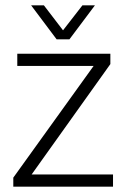

<svg xmlns="http://www.w3.org/2000/svg" viewBox="-20 -702 475 722"><path d="M30 -34 332 -454H45V-500H395V-461L99 -46H405V0H30ZM97 -682H145L217 -588L290 -682H337L241 -554H193Z"/></svg>

Font: Sarabun ExtraLight
Style: Regular
Weight: 275
Designer: Suppakit Chalermlarp | Katatrad Co.,Ltd.
Foundry: Cadson Demak Co.,Ltd.
Version: Version 1.000; ttfautohint (v1.6)